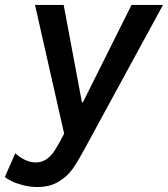

<svg xmlns="http://www.w3.org/2000/svg" viewBox="-69 -541 678 775"><path d="M-49.3 173.3 -7.3 77.6Q7.3 91.8 29.8 103.3Q52.2 114.7 75.7 114.7Q99.6 114.7 118.2 101.8Q136.7 88.9 147.7 72.5Q158.7 56.2 171.4 33.2L189.9 -1.5L72.3 -521H188L261.7 -127.9H265.6L461.9 -521H588.9L266.6 70.8Q242.7 114.7 222.7 142.8Q202.6 170.9 167.5 192.4Q132.3 213.9 82 213.9Q54.2 213.9 27.1 207.3Q0 200.7 -20.3 191.2Q-40.5 181.6 -49.3 173.3Z"/></svg>

Font: Reddit Sans Vanilla SemiBold
Style: Italic
Weight: 600
Italic angle: -11.25°
Designer: Stephen Hutchings
Version: Version 1.013